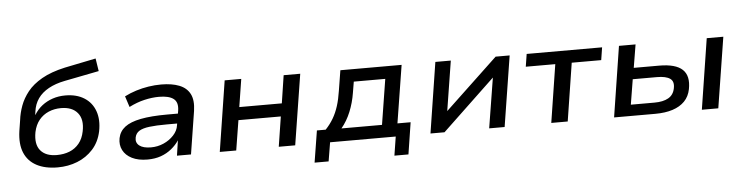

<svg xmlns="http://www.w3.org/2000/svg" viewBox="-50 -973 5221 1349"><g transform="rotate(-5 2561.0 -298.5)"><path d="M321 9Q232 9 172 -23Q112 -55 86.5 -116.5Q61 -178 74 -269L86 -345Q92 -395 110.5 -445.5Q129 -496 166 -542.5Q203 -589 267.5 -626Q332 -663 431 -685L652 -730L666 -640L422 -592Q356 -579 308 -552.5Q260 -526 232.5 -487Q205 -448 198 -395L195 -372H196Q220 -411 253 -436.5Q286 -462 327.5 -476Q369 -490 417 -490Q496 -490 550 -456Q604 -422 626 -360.5Q648 -299 632 -218Q616 -143 570 -92.5Q524 -42 459.5 -16.5Q395 9 321 9ZM322 -78Q372 -78 412 -94Q452 -110 479.5 -143.5Q507 -177 517 -228Q534 -311 496 -357.5Q458 -404 379 -404Q332 -404 292 -387Q252 -370 224.5 -336.5Q197 -303 186 -252Q170 -167 207 -122.5Q244 -78 322 -78Z M954 9Q889 9 845 -13Q801 -35 781.5 -73Q762 -111 771 -158Q781 -206 819.5 -235.5Q858 -265 931.5 -279.5Q1005 -294 1119 -294H1213L1203 -225H1110Q1034 -225 986.5 -219Q939 -213 914.5 -197.5Q890 -182 884 -152Q877 -116 904 -95Q931 -74 986 -74Q1033 -74 1075 -92.5Q1117 -111 1146.5 -143Q1176 -175 1181 -213L1198 -315Q1207 -373 1174.5 -398Q1142 -423 1072 -423Q1023 -423 969 -410.5Q915 -398 860 -370L835 -447Q874 -467 917 -480.5Q960 -494 1005 -501Q1050 -508 1094 -508Q1170 -508 1222 -487.5Q1274 -467 1297 -422.5Q1320 -378 1309 -303L1261 0H1162L1178 -107Q1157 -75 1124 -48Q1091 -21 1049 -6Q1007 9 954 9Z M1464 0 1542 -498H1659L1628 -302H1928L1958 -498H2075L1996 0H1880L1913 -211H1614L1580 0Z M2121 133 2157 -91H2219Q2251 -125 2273.5 -163Q2296 -201 2311 -248Q2326 -295 2335 -355L2358 -498H2790L2725 -91H2818L2783 133H2684L2705 0H2242L2220 133ZM2330 -90H2616L2667 -410H2445L2432 -332Q2421 -263 2395.5 -200.5Q2370 -138 2330 -90Z M2950 0 3028 -498H3137L3080 -140H3074L3453 -498H3552L3473 0H3364L3422 -360H3428L3049 0Z M3802 0 3866 -409H3658L3672 -498H4204L4190 -409H3982L3918 0Z M4245 0 4323 -498H4440L4413 -335H4592Q4708 -335 4756 -290Q4804 -245 4786 -152Q4776 -101 4743.5 -67.5Q4711 -34 4658.5 -17Q4606 0 4535 0ZM4370 -79H4537Q4598 -79 4635 -100Q4672 -121 4681 -167Q4691 -215 4662 -235.5Q4633 -256 4569 -256H4399ZM4864 0 4942 -498H5059L4980 0Z"/></g></svg>

Font: Nunito Sans 7pt SemiExpanded SemiBold
Style: Italic
Weight: 600
Width: 6
Italic angle: -9°
Designer: Vernon Adams
Foundry: Vernon Adams
Version: Version 3.101;gftools[0.9.27]